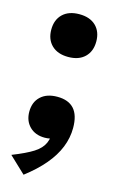

<svg xmlns="http://www.w3.org/2000/svg" viewBox="-106 -542 449 748"><g transform="rotate(15 118.5 -168.0)"><path d="M69.6 162.6 3.7 100.2Q59 78.4 87.6 60.1Q116.3 41.7 126.7 17.9Q137 -5.8 137 -44L180.6 -31.3Q169 -15.9 151.4 -6.9Q133.7 2 111.6 2Q73.4 2 50.5 -20.9Q27.6 -43.9 27.6 -80.7Q27.6 -119.7 52 -142.3Q76.3 -164.9 118.8 -164.9Q163.8 -164.9 186.5 -139.6Q209.1 -114.3 209.1 -63Q209.1 -23.3 193.8 15Q178.4 53.4 147.4 90.1Q116.5 126.8 69.6 162.6ZM118.4 -325.5Q75.9 -325.5 51.7 -348.8Q27.6 -372.1 27.6 -411.7Q27.6 -451.5 51.7 -474.7Q75.9 -497.8 118.4 -497.8Q161.1 -497.8 185.1 -474.7Q209.1 -451.5 209.1 -411.7Q209.1 -372.1 185.1 -348.8Q161.1 -325.5 118.4 -325.5Z"/></g></svg>

Font: Sutasoma
Style: Regular
Weight: 400
Designer: Izhar Fathurrohim, Akbar Rohmanto, Arusyal Khofiqoini
Foundry: Kiwari Kolektiv
Version: Version 1.102